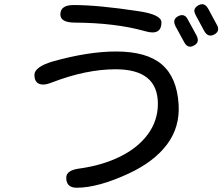

<svg xmlns="http://www.w3.org/2000/svg" viewBox="-20 -795 1040 896"><path d="M289.1 34.2Q289.1 -1 352.5 -8.8Q458 -23.4 541 -64.5Q624 -105.5 670.4 -168.9Q716.8 -232.4 716.8 -310.5Q716.8 -471.7 519.5 -471.7Q382.8 -471.7 224.6 -411.1Q197.3 -400.4 182.6 -400.4Q140.6 -400.4 140.6 -445.3Q140.6 -482.4 224.6 -507.8Q391.6 -554.7 521.5 -554.7Q665 -554.7 735.4 -494.1Q805.7 -433.6 813.5 -308.6Q820.3 -203.1 760.3 -122.1Q700.2 -41 581.1 14.6Q437.5 81.1 337.9 81.1Q289.1 81.1 289.1 34.2ZM657.2 -649.4Q519.5 -688.5 327.1 -689.5Q261.7 -690.4 261.7 -727.5Q261.7 -771.5 323.2 -771.5Q437.5 -771.5 624 -743.2Q733.4 -727.5 733.4 -690.4Q733.4 -643.6 691.4 -643.6Q677.7 -643.6 657.2 -649.4ZM867.2 -577.1Q850.6 -577.1 839.8 -597.7L798.8 -672.9Q793 -684.6 793 -693.4Q793 -710 811.5 -719.7Q821.3 -724.6 829.1 -724.6Q846.7 -724.6 856.4 -704.1L897.5 -628.9Q903.3 -617.2 903.3 -608.4Q903.3 -591.8 885.7 -583Q876 -577.1 867.2 -577.1ZM961.9 -628.9Q945.3 -628.9 933.6 -649.4L893.6 -723.6Q886.7 -737.3 886.7 -744.1Q886.7 -759.8 906.2 -770.5Q914.1 -775.4 923.8 -775.4Q939.5 -775.4 951.2 -754.9L991.2 -680.7Q998 -669.9 998 -659.2Q998 -643.6 979.5 -633.8Q970.7 -628.9 961.9 -628.9Z"/></svg>

Font: jf-openhuninn-2.1
Style: Regular
Weight: 400
Designer: [Kosugi Maru]
Designed by MOTOYA      

[Varela Round]
Joe Prince (Latin component); Avraham Cornfeld (Hebrew component)
Foundry: justfont Co., Ltd.
Version: 2.1